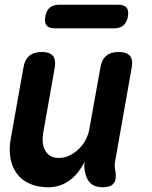

<svg xmlns="http://www.w3.org/2000/svg" viewBox="-20 -779 640 809"><path d="M412.9 10Q380.1 10 362.1 -6.3Q344.2 -22.5 338.2 -54.6Q335.6 -65.1 335.1 -76.4Q334.6 -87.7 336.6 -98.2Q311.5 -46.7 272.5 -18.4Q233.5 10 183.4 10Q137.8 10 104.3 -5.3Q70.9 -20.5 50.9 -47.6Q30.9 -74.7 24.2 -111.1Q17.6 -147.5 24.6 -190.5L78.7 -494Q84.1 -527.5 103.4 -543.7Q122.7 -560 156.2 -560Q189.7 -560 202.9 -543.7Q216.1 -527.5 210.7 -494L162 -219.3Q158.7 -199.6 160.2 -180.7Q161.6 -161.7 169.3 -146.9Q177 -132 191.2 -122.8Q205.3 -113.5 228.1 -113.5Q252.3 -113.5 273.9 -124.3Q295.6 -135 312.8 -151.9Q330 -168.7 341.2 -190.4Q352.4 -212.1 356.4 -234.7L402.9 -494Q408.3 -527.5 427.6 -543.7Q446.9 -560 480.4 -560Q513.9 -560 527.5 -543.7Q541 -527.5 534.9 -494L465.1 -99.2Q462.8 -87.7 463.5 -76.9Q464.1 -66.1 466.7 -54.6Q471.7 -21.8 458.7 -5.9Q445.7 10 412.9 10ZM211.5 -659.5Q186.2 -659.5 176.2 -671.8Q166.3 -684.1 171 -709.4Q175.4 -734.7 189.7 -746.9Q204.1 -759 229.4 -759H477.9Q503.2 -759 513.3 -746.9Q523.4 -734.7 519 -709.4Q514.3 -684.1 499.8 -671.8Q485.3 -659.5 460 -659.5Z"/></svg>

Font: Maple Mono
Style: Italic
Weight: 400
Italic angle: -10°
Monospace: yes
Designer: subframe7536
Version: Version 7.300